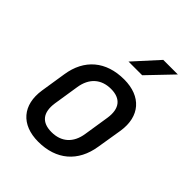

<svg xmlns="http://www.w3.org/2000/svg" viewBox="-221 -909 1043 1043"><g transform="rotate(45 300.0 -387.5)"><path d="M293 -645H398L532 -785H420ZM254 10C392 10 483 -67 504 -202L528 -349C548 -478 476 -560 345 -560C206 -560 115 -483 95 -349L72 -202C52 -72 123 10 254 10ZM268 -78C193 -78 159 -121 171 -202L194 -349C206 -429 256 -473 331 -473C406 -473 440 -429 428 -349L405 -202C393 -121 343 -78 268 -78Z"/></g></svg>

Font: JetBrains Mono Medium
Style: Italic
Weight: 436
Italic angle: -9°
Monospace: yes
Designer: Philipp Nurullin, Konstantin Bulenkov
Foundry: JetBrains
Version: Version 2.305